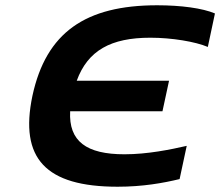

<svg xmlns="http://www.w3.org/2000/svg" viewBox="-20 -699 835 728"><path d="M768 -521 795 -648C748 -668 666 -679 576 -679C304 -679 155 -576 103 -336C53 -98 153 9 426 9C521 9 599 -5 661 -20L688 -146C627 -132 539 -114 452 -114C308 -114 240 -163 246 -277H596L621 -393H271C313 -508 401 -556 550 -556C632 -556 721 -541 768 -521Z"/></svg>

Font: LT Wave Bold
Style: Italic
Weight: 700
Designer: Daniel Lyons
Version: Version 2.5 (Glyphs App)